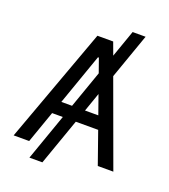

<svg xmlns="http://www.w3.org/2000/svg" viewBox="-161 -935 1004 1142"><g transform="rotate(20 341.0 -364.0)"><path d="M562.5 -819.6H480.5L420.1 -648.1L391 -727.3H291.2L25.6 0H123.9L195.3 -202.8H263.1L159.1 92.3H241.1L345.2 -202.8H486.9L558.2 0H656.6L461.6 -533.7ZM224.1 -284.1 338.1 -608H343.8L375 -519.9L291.9 -284.1ZM373.9 -284.1 415.8 -403.8 458.1 -284.1Z"/></g></svg>

Font: Margiela Sans Text
Style: Regular
Weight: 400
Designer: Stefan Endress, Andreas Faust
Version: Version 1.100;FEAKit 1.0